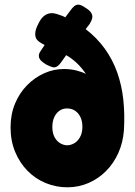

<svg xmlns="http://www.w3.org/2000/svg" viewBox="-20 -780 574 818"><path d="M344 -747Q362 -736 368.5 -725.5Q375 -715 373 -704Q371 -693 362 -678L345 -656Q393 -619 426.5 -572.5Q460 -526 479.5 -471Q499 -416 505.5 -354Q512 -292 508 -225Q504 -173 484.5 -129Q465 -85 432.5 -52Q400 -19 357.5 -0.5Q315 18 267 18Q219 18 175 0Q131 -18 97.5 -52Q64 -86 44.5 -133Q25 -180 25 -237Q25 -293 44 -338.5Q63 -384 95.5 -417Q128 -450 168.5 -468Q209 -486 252 -486Q280 -486 304.5 -480Q329 -474 346 -465Q328 -492 306.5 -512Q285 -532 262 -545L242 -517Q231 -501 221.5 -496Q212 -491 201.5 -494.5Q191 -498 177 -505Q162 -514 154 -522.5Q146 -531 145.5 -541.5Q145 -552 154 -564L170 -588Q149 -599 139.5 -608.5Q130 -618 130 -635Q130 -645 133.5 -656Q137 -667 144 -680Q155 -703 169.5 -713.5Q184 -724 201 -724Q210 -724 221.5 -720.5Q233 -717 243.5 -713Q254 -709 258 -706L276 -730Q287 -746 296 -753.5Q305 -761 316 -760Q327 -759 344 -747ZM266 -161Q281 -161 296 -169.5Q311 -178 321 -196Q331 -214 331 -240Q331 -264 322.5 -281.5Q314 -299 299.5 -308.5Q285 -318 265 -318Q247 -318 233 -308Q219 -298 211 -280.5Q203 -263 203 -239Q203 -213 212.5 -195.5Q222 -178 237 -169.5Q252 -161 266 -161Z"/></svg>

Font: Fredoka SemiCondensed
Style: Bold
Weight: 700
Width: 4
Designer: Ben Nathan
Foundry: Milena B. Brandão, Ben Nathan
Version: Version 2.001